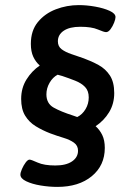

<svg xmlns="http://www.w3.org/2000/svg" viewBox="-20 -727 512 753"><path d="M205 6Q173 6 139.5 0.5Q106 -5 83 -16Q60 -27 60 -42Q60 -50 66 -64Q72 -78 80.5 -89.5Q89 -101 96 -101Q102 -101 127.5 -89.5Q153 -78 197 -78Q239 -78 262.5 -94Q286 -110 286 -136Q286 -156 270 -167.5Q254 -179 229 -186.5Q204 -194 177 -204Q146 -216 120 -232Q94 -248 78.5 -273.5Q63 -299 63 -339Q63 -382 84 -415.5Q105 -449 136 -470Q120 -484 110.5 -504.5Q101 -525 101 -555Q101 -607 128.5 -640.5Q156 -674 199 -690.5Q242 -707 289 -707Q320 -707 353.5 -701Q387 -695 410 -684.5Q433 -674 433 -660Q433 -652 427.5 -638Q422 -624 413.5 -612.5Q405 -601 396 -601Q388 -601 363.5 -611.5Q339 -622 295 -622Q253 -622 230 -606.5Q207 -591 207 -565Q207 -545 221.5 -534Q236 -523 259.5 -515Q283 -507 309 -498Q339 -487 366.5 -472Q394 -457 411 -431Q428 -405 428 -362Q428 -320 408 -287Q388 -254 355 -232Q371 -218 381 -197.5Q391 -177 391 -147Q391 -78 340 -36Q289 6 205 6ZM266 -274Q270 -272 274.5 -271Q279 -270 283 -268Q303 -278 315.5 -299Q328 -320 328 -345Q328 -371 313.5 -386Q299 -401 275 -410.5Q251 -420 224 -429Q219 -430 215 -431.5Q211 -433 206 -434Q187 -424 174.5 -402.5Q162 -381 162 -357Q162 -321 190.5 -305Q219 -289 266 -274Z"/></svg>

Font: Asap Semi Expanded Semi Expanded Medium
Style: Italic
Weight: 500
Width: 6
Italic angle: -6°
Designer: Pablo Cosgaya
Foundry: Omnibus-Type
Version: Version 3.001; ttfautohint (v1.8.4.7-5d5b)